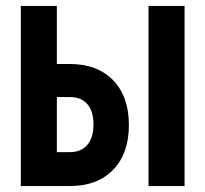

<svg xmlns="http://www.w3.org/2000/svg" viewBox="-20 -625 690 645"><path d="M50 0V-605H171V-410H215Q307 -410 360 -355.5Q413 -301 413 -205Q413 -109 360 -54.5Q307 0 215 0ZM171 -114H215Q253 -114 273.5 -138.5Q294 -163 294 -207Q294 -251 273.5 -275Q253 -299 215 -299H171ZM479 0V-605H600V0Z"/></svg>

Font: Martian Mono SemiCondensed Medium
Style: Regular
Weight: 500
Width: 4
Designer: Roman Shamin
Foundry: Evil Martians
Version: Version 1.000